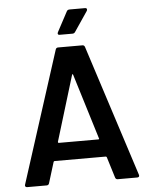

<svg xmlns="http://www.w3.org/2000/svg" viewBox="-59 -937 766 985"><g transform="rotate(-5 324.0 -444.5)"><path d="M507 0Q497 0 494 -10L461 -117Q459 -121 456 -121H192Q189 -121 187 -117L154 -10Q151 0 141 0H41Q35 0 32.5 -3Q30 -6 30 -9Q30 -11 31 -14L248 -690Q251 -700 261 -700H386Q396 -700 399 -690L617 -14Q618 -12 618 -9Q618 0 607 0ZM218 -218Q218 -217 218 -216Q218 -212 222 -212H425Q430 -212 430 -215Q430 -217 429 -218L326 -553Q325 -557 323 -557Q321 -557 320 -553ZM275 -764Q268 -764 266.5 -767Q265 -770 265 -772Q265 -774 267 -778L322 -881Q326 -889 337 -889H416Q423 -889 424.5 -886Q426 -883 426 -881Q426 -878 424 -874L355 -772Q350 -764 341 -764Z"/></g></svg>

Font: LinhAnh SemBd
Style: Regular
Weight: 600
Monospace: yes
Designer: Jeremy Tribby
Foundry: Tribby Type
Version: Version 1.408